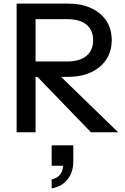

<svg xmlns="http://www.w3.org/2000/svg" viewBox="-20 -740 700 1074"><path d="M73 0V-720H357Q435 -720 490 -694.5Q545 -669 575 -623.5Q605 -578 605 -516Q605 -454 575 -408Q545 -362 490 -336Q435 -310 357 -310H153V-396H354Q426 -396 463.5 -427.5Q501 -459 501 -515Q501 -571 464 -602Q427 -633 354 -633H179V0ZM489 0 138 -363H267L641 0ZM269 314V264Q300 257 316.5 236Q333 215 333 180L370 187H269V73H390V164Q390 221 359 262Q328 303 269 314Z"/></svg>

Font: Instrument Sans Medium
Style: Regular
Weight: 500
Designer: Rodrigo Fuenzalida
Foundry: fragTYPE
Version: Version 1.000;gftools[0.9.28]